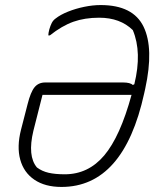

<svg xmlns="http://www.w3.org/2000/svg" viewBox="-20 -729 640 759"><path d="M378 -709Q506 -709 547.5 -623.5Q589 -538 554 -378L550 -360Q469 10 223 10Q158 10 116 -18.5Q74 -47 60 -98Q46 -149 63 -216L89 -317Q101 -365 116.5 -384Q132 -403 159 -403H466Q495 -403 505 -393L511 -396Q542 -522 505 -610Q455 -659 372 -659Q315 -659 270 -643Q225 -627 177 -589H171Q171 -598 175 -613Q179 -627 184.5 -638Q190 -649 200 -656Q219 -671 249 -683Q279 -695 313 -702Q347 -709 378 -709ZM236 -40Q329 -40 392 -114.5Q455 -189 500 -354H148L112 -212Q88 -112 126 -67Q146 -52 172 -46Q198 -40 236 -40Z"/></svg>

Font: Recursive Mn Csl St Lt
Style: Italic
Weight: 300
Italic angle: -15°
Monospace: yes
Version: Version 1.079;hotconv 1.0.112;makeotfexe 2.5.65598; ttfautoh